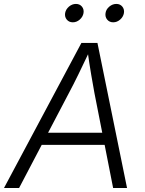

<svg xmlns="http://www.w3.org/2000/svg" viewBox="-41 -943 726 963"><path d="M-21 0 367.2 -727.5H447.8L596.2 0H526.4L432.6 -476.6Q425.8 -514.2 416.5 -567.9Q407.2 -621.6 397 -695.8H412.6Q378.4 -623.5 352.3 -570.1Q326.2 -516.6 304.7 -476.6L54.7 0ZM139.6 -216.3 149.9 -277.3H516.6L506.8 -216.3ZM526.9 -831.1Q507.8 -831.1 496.6 -844.7Q485.4 -858.4 488.3 -877.4Q491.2 -896.5 507.3 -909.9Q523.4 -923.3 542.5 -923.3Q561.5 -923.3 572.5 -909.9Q583.5 -896.5 580.6 -877.4Q577.1 -858.4 561.5 -844.7Q545.9 -831.1 526.9 -831.1ZM324.2 -831.1Q305.2 -831.1 293.9 -844.7Q282.7 -858.4 285.6 -877.4Q289.1 -896.5 304.9 -909.9Q320.8 -923.3 339.8 -923.3Q358.9 -923.3 369.9 -909.9Q380.9 -896.5 377.9 -877.4Q374.5 -858.4 358.9 -844.7Q343.3 -831.1 324.2 -831.1Z"/></svg>

Font: Inter 18pt Light
Style: Italic
Weight: 300
Italic angle: -9.3988°
Designer: Rasmus Andersson
Foundry: rsms
Version: Version 4.001;git-66647c0bb